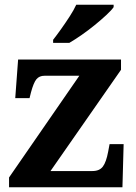

<svg xmlns="http://www.w3.org/2000/svg" viewBox="-20 -786 569 806"><path d="M18 0V-41L313 -468H167Q145 -468 133 -453.5Q121 -439 110 -398L104 -374H44L56 -536H488V-493L192 -68H368Q398 -68 412 -87Q426 -106 434 -149L440 -181H499L494 0ZM203 -619Q218 -638 236.5 -664Q255 -690 272.5 -717Q290 -744 300 -766H457V-756Q448 -743 426.5 -723Q405 -703 378 -681Q351 -659 323 -639.5Q295 -620 271 -606H203Z"/></svg>

Font: Noto Serif Vithkuqi
Style: Regular
Weight: 400
Version: Version 1.005